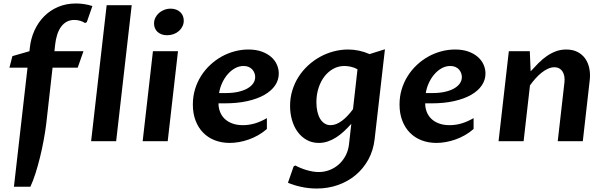

<svg xmlns="http://www.w3.org/2000/svg" viewBox="-20 -812 3477 1104"><path d="M246.1 -102.1Q240.7 -57.6 231.4 -7.3Q222.2 43 210.2 91.8Q198.2 140.6 184.1 184.8Q169.9 229 154.8 261.7H60.1L138.2 -422.9H34.2L51.3 -489.3L149.4 -517.6L151.4 -537.1Q157.2 -590.3 178.2 -636.7Q199.2 -683.1 233.2 -717.5Q267.1 -752 313.5 -772Q359.9 -792 417 -792Q440.4 -792 464.6 -788.3Q488.8 -784.7 511.2 -777.3L479 -684.6L469.2 -679.7Q456.1 -688 440.4 -692.6Q424.8 -697.3 407.7 -697.3Q382.3 -697.3 363.3 -686.8Q344.2 -676.3 330.6 -657.2Q316.9 -638.2 308.6 -611.8Q300.3 -585.4 296.9 -553.7L293 -517.6H460L426.8 -422.9H282.2Z M593.3 -782.2H737.3L647.9 0H503.9Z M859.4 -517.6H1003.4L944.3 0H800.3ZM940.4 -609.4Q923.3 -609.4 909.4 -614.5Q895.5 -619.6 885.7 -628.7Q876 -637.7 870.8 -650.1Q865.7 -662.6 865.7 -676.8Q865.7 -694.3 873.3 -710Q880.9 -725.6 893.8 -737.1Q906.7 -748.5 924.3 -755.4Q941.9 -762.2 961.9 -762.2Q979 -762.2 992.9 -756.8Q1006.8 -751.5 1016.6 -742.2Q1026.4 -732.9 1031.5 -720.5Q1036.6 -708 1036.6 -693.4Q1036.6 -675.8 1029.1 -660.4Q1021.5 -645 1008.5 -633.5Q995.6 -622.1 978 -615.7Q960.4 -609.4 940.4 -609.4Z M1300.8 9.8Q1253.9 9.8 1215.1 -5.4Q1176.3 -20.5 1148.2 -49.1Q1120.1 -77.6 1104.5 -118.7Q1088.9 -159.7 1088.9 -210.9Q1088.9 -257.3 1101.3 -298.6Q1113.8 -339.8 1136 -375Q1158.2 -410.2 1188.5 -438.5Q1218.8 -466.8 1254.2 -486.6Q1289.6 -506.3 1328.9 -516.8Q1368.2 -527.3 1408.2 -527.3Q1451.7 -527.3 1484.4 -515.6Q1517.1 -503.9 1539.1 -484.6Q1561 -465.3 1572 -440.4Q1583 -415.5 1583 -389.2Q1583 -352.1 1561.8 -320.8Q1540.5 -289.6 1500.5 -266.6Q1460.4 -243.7 1402.8 -230.7Q1345.2 -217.8 1272.9 -217.8H1236.3Q1236.3 -191.4 1245.4 -168.5Q1254.4 -145.5 1272 -128.7Q1289.6 -111.8 1315.7 -102.1Q1341.8 -92.3 1376.5 -92.3Q1411.6 -92.3 1445.6 -102.3Q1479.5 -112.3 1514.6 -132.8V-70.3Q1491.2 -49.8 1464.6 -34.7Q1438 -19.5 1410.2 -9.8Q1382.3 0 1354.5 4.9Q1326.7 9.8 1300.8 9.8ZM1380.9 -432.6Q1355 -432.6 1331.8 -419.9Q1308.6 -407.2 1289.8 -385.7Q1271 -364.3 1257.8 -335.9Q1244.6 -307.6 1239.7 -276.9H1278.8Q1315.9 -276.9 1346.9 -283.4Q1377.9 -290 1400.4 -302.2Q1422.9 -314.5 1435.1 -331.5Q1447.3 -348.6 1447.3 -369.1Q1447.3 -379.9 1443.4 -391.1Q1439.5 -402.3 1431.4 -411.6Q1423.3 -420.9 1410.6 -426.8Q1397.9 -432.6 1380.9 -432.6Z M2035.6 -413.6Q2016.6 -424.3 1996.3 -428.5Q1976.1 -432.6 1960.4 -432.6Q1925.8 -432.6 1896.2 -416.3Q1866.7 -399.9 1845.2 -371.8Q1823.7 -343.8 1811.5 -305.7Q1799.3 -267.6 1799.3 -224.1Q1799.3 -194.8 1804.9 -170.4Q1810.5 -146 1821 -128.7Q1831.5 -111.3 1846.7 -101.8Q1861.8 -92.3 1880.9 -92.3Q1897.5 -92.3 1914.3 -99.1Q1931.2 -106 1947.5 -118.4Q1963.9 -130.9 1979.7 -147.7Q1995.6 -164.6 2009.8 -184.6ZM2134.3 -13.2Q2127 52.7 2097.9 105.5Q2068.8 158.2 2024.4 195.1Q1980 231.9 1922.9 252Q1865.7 272 1801.3 272Q1755.4 272 1711.7 262.5Q1668 252.9 1635.7 238.8L1668.5 144.5L1678.2 139.6Q1691.9 147 1708.3 153.8Q1724.6 160.6 1742.2 165.8Q1759.8 170.9 1777.6 174.1Q1795.4 177.2 1812.5 177.2Q1845.7 177.2 1875.5 165.5Q1905.3 153.8 1928.7 132.8Q1952.1 111.8 1967.5 82.3Q1982.9 52.7 1986.8 17.6L2000 -100.1Q1979.5 -77.1 1958 -57.1Q1936.5 -37.1 1913.3 -22.2Q1890.1 -7.3 1865.2 1.2Q1840.3 9.8 1813 9.8Q1773.9 9.8 1743.2 -7.6Q1712.4 -24.9 1691.2 -54.2Q1669.9 -83.5 1658.9 -122.1Q1647.9 -160.6 1647.9 -203.1Q1647.9 -250 1660.9 -292.2Q1673.8 -334.5 1696.8 -370.4Q1719.7 -406.2 1751.2 -435.3Q1782.7 -464.4 1819.8 -484.9Q1856.9 -505.4 1898.2 -516.4Q1939.5 -527.3 1981.9 -527.3Q2014.2 -527.3 2045.2 -520.5Q2076.2 -513.7 2105 -501L2193.4 -528.8Z M2489.3 9.8Q2442.4 9.8 2403.6 -5.4Q2364.7 -20.5 2336.7 -49.1Q2308.6 -77.6 2293 -118.7Q2277.3 -159.7 2277.3 -210.9Q2277.3 -257.3 2289.8 -298.6Q2302.2 -339.8 2324.5 -375Q2346.7 -410.2 2377 -438.5Q2407.2 -466.8 2442.6 -486.6Q2478 -506.3 2517.3 -516.8Q2556.6 -527.3 2596.7 -527.3Q2640.1 -527.3 2672.9 -515.6Q2705.6 -503.9 2727.5 -484.6Q2749.5 -465.3 2760.5 -440.4Q2771.5 -415.5 2771.5 -389.2Q2771.5 -352.1 2750.2 -320.8Q2729 -289.6 2689 -266.6Q2648.9 -243.7 2591.3 -230.7Q2533.7 -217.8 2461.4 -217.8H2424.8Q2424.8 -191.4 2433.8 -168.5Q2442.9 -145.5 2460.4 -128.7Q2478 -111.8 2504.2 -102.1Q2530.3 -92.3 2564.9 -92.3Q2600.1 -92.3 2634 -102.3Q2668 -112.3 2703.1 -132.8V-70.3Q2679.7 -49.8 2653.1 -34.7Q2626.5 -19.5 2598.6 -9.8Q2570.8 0 2543 4.9Q2515.1 9.8 2489.3 9.8ZM2569.3 -432.6Q2543.5 -432.6 2520.3 -419.9Q2497.1 -407.2 2478.3 -385.7Q2459.5 -364.3 2446.3 -335.9Q2433.1 -307.6 2428.2 -276.9H2467.3Q2504.4 -276.9 2535.4 -283.4Q2566.4 -290 2588.9 -302.2Q2611.3 -314.5 2623.5 -331.5Q2635.7 -348.6 2635.7 -369.1Q2635.7 -379.9 2631.8 -391.1Q2627.9 -402.3 2619.9 -411.6Q2611.8 -420.9 2599.1 -426.8Q2586.4 -432.6 2569.3 -432.6Z M2905.8 -517.6H3026.4L3031.2 -401.9Q3053.7 -426.8 3076.7 -449.7Q3099.6 -472.7 3124.3 -489.7Q3148.9 -506.8 3176.5 -517.1Q3204.1 -527.3 3236.3 -527.3Q3273.4 -527.3 3300.8 -513.2Q3328.1 -499 3345 -475.1Q3361.8 -451.2 3368.4 -419.4Q3375 -387.7 3371.1 -352.5L3331.1 0H3187L3225.6 -338.9Q3227.5 -356.9 3224.9 -372.8Q3222.2 -388.7 3214.8 -400.4Q3207.5 -412.1 3195.6 -418.7Q3183.6 -425.3 3167.5 -425.3Q3149.9 -425.3 3131.3 -417Q3112.8 -408.7 3094.7 -394.5Q3076.7 -380.4 3059.6 -361.3Q3042.5 -342.3 3027.3 -320.8L2990.7 0H2846.7Z"/></svg>

Font: Proza Libre
Style: SemiBold Italic
Weight: 600
Designer: Jasper de Waard
Foundry: Jasper de Waard
Version: Version 1.000; ttfautohint (v1.4.1.8-43bc)